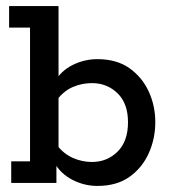

<svg xmlns="http://www.w3.org/2000/svg" viewBox="-20 -603 568 633"><path d="M301 10Q258 10 219 -10Q180 -30 159 -67L166 -72V0H17V-71H79V-512H10V-583H173V-332L159 -331Q180 -369 219 -388.5Q258 -408 301 -408Q365 -408 407 -378Q449 -348 470.5 -301Q492 -254 492 -200Q492 -146 470.5 -98Q449 -50 407 -20Q365 10 301 10ZM283 -69Q333 -69 367.5 -103Q402 -137 402 -200Q402 -262 367.5 -295.5Q333 -329 283 -329Q251 -329 221 -316.5Q191 -304 168 -274L173 -310V-85L168 -124Q191 -95 221 -82Q251 -69 283 -69Z"/></svg>

Font: Rokkitt SemiBold Medium
Style: Regular
Weight: 500
Version: Version 3.103